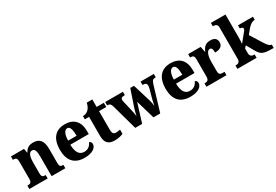

<svg xmlns="http://www.w3.org/2000/svg" viewBox="52 -1750 3952 2749"><g transform="rotate(-30 2028.0 -375.0)"><path d="M15 0H318V-56H314C273 -56 252 -65 252 -121V-306C252 -387 269 -460 323 -460C369 -460 383 -410 383 -325V0H610V-56H606C564 -56 548 -65 548 -126V-357C548 -492 494 -550 395 -550C321 -550 281 -522 253 -467H248L236 -536H20V-480H24C65 -480 87 -471 87 -416V-124C87 -65 61 -56 19 -56H15Z M927 10C1068 10 1126 -50 1126 -106C1126 -130 1111 -147 1090 -154C1069 -105 1030 -67 966 -67C886 -67 843 -125 840 -256H1145V-308C1145 -467 1058 -550 916 -550C762 -550 674 -453 674 -265C674 -91 757 10 927 10ZM982 -322H842C843 -426 874 -483 920 -483C964 -483 982 -423 982 -322Z M1422 10C1494 10 1543 -7 1565 -18V-88C1545 -83 1520 -79 1495 -79C1451 -79 1437 -104 1437 -163V-467H1556V-536H1437V-660H1345C1336 -616 1320 -585 1302 -565C1284 -543 1250 -520 1202 -520V-467H1272V-149C1272 -31 1330 10 1422 10Z M1647 -427 1766 0H1880L1976 -310L2067 0H2179L2300 -402C2320 -466 2334 -480 2370 -480H2382V-536H2163V-480H2169C2210 -480 2230 -465 2230 -431C2230 -420 2227 -398 2222 -381L2183 -239C2173 -201 2168 -175 2163 -144H2159C2157 -167 2151 -203 2141 -236L2051 -531H1990L1895 -250C1883 -214 1873 -176 1869 -145H1865C1861 -175 1850 -227 1839 -275L1811 -394C1807 -409 1803 -427 1803 -438C1803 -471 1822 -480 1860 -480H1871V-536H1578V-480H1581C1617 -480 1633 -470 1647 -427Z M2675 10C2816 10 2874 -50 2874 -106C2874 -130 2859 -147 2838 -154C2817 -105 2778 -67 2714 -67C2634 -67 2591 -125 2588 -256H2893V-308C2893 -467 2806 -550 2664 -550C2510 -550 2422 -453 2422 -265C2422 -91 2505 10 2675 10ZM2730 -322H2590C2591 -426 2622 -483 2668 -483C2712 -483 2730 -423 2730 -322Z M2943 0H3274V-56H3242C3206 -56 3182 -64 3182 -123V-282C3182 -353 3202 -446 3253 -446C3288 -446 3295 -417 3295 -362C3375 -362 3426 -392 3426 -458C3426 -511 3395 -548 3322 -548C3248 -548 3209 -516 3180 -445H3175L3156 -536H2950V-480H2953C2995 -480 3016 -471 3016 -412V-128C3016 -65 2989 -56 2947 -56H2943Z M3455 0H3772V-56H3757C3737 -56 3696 -64 3696 -121V-198L3727 -232L3801 -102C3850 -15 3893 0 4042 0H4055V-56H4052C4025 -56 3997 -84 3963 -139L3839 -337L3890 -401C3938 -460 3978 -484 4021 -484V-536H3774V-484C3804 -484 3823 -472 3823 -455C3823 -448 3822 -436 3807 -419L3691 -276C3692 -286 3696 -342 3696 -377V-760H3455V-704H3468C3488 -704 3530 -697 3530 -645V-119C3530 -63 3489 -56 3468 -56H3455Z"/></g></svg>

Font: Noto Serif Tamil SemiCondensed ExtraBold
Style: Regular
Weight: 800
Width: 4
Designer: Indian Type Foundry, Tom Grace, and the Monotype Design Team
Foundry: Monotype Imaging Inc.
Version: Version 2.004